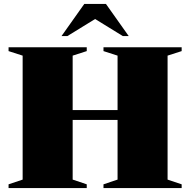

<svg xmlns="http://www.w3.org/2000/svg" viewBox="-20 -955 966 975"><path d="M349 -43 420.5 -19V0H23.5V-19L95 -43V-672.5L23.5 -695.5V-715H420.5V-695.5L349 -672.5V-396H577V-672.5L505.5 -695.5V-715H902.5V-695.5L831 -672.5V-43L902.5 -19V0H505.5V-19L577 -43V-346H349ZM603.5 -772 463 -858.5 322.5 -772H292.5L408 -935H518L633.5 -772Z"/></svg>

Font: Newsreader 72pt ExtraBold
Style: Regular
Weight: 800
Designer: Hugues Gentile
Foundry: Production Type
Version: Version 1.003; ttfautohint (v1.8.3)